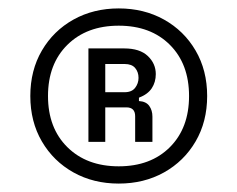

<svg xmlns="http://www.w3.org/2000/svg" viewBox="-20 -734 563 456"><path d="M262 -298Q202 -298 154.5 -324.5Q107 -351 79.5 -398Q52 -445 52 -506Q52 -567 79.5 -614Q107 -661 154.5 -687.5Q202 -714 262 -714Q322 -714 369.5 -687.5Q417 -661 444.5 -614Q472 -567 472 -506Q472 -445 444.5 -398Q417 -351 369.5 -324.5Q322 -298 262 -298ZM262 -339Q338 -339 383.5 -384.5Q429 -430 429 -506Q429 -582 383.5 -627.5Q338 -673 262 -673Q186 -673 140 -627.5Q94 -582 94 -506Q94 -430 140 -384.5Q186 -339 262 -339ZM190 -397V-619H275Q312 -619 331 -601Q350 -583 350 -558Q350 -539 340.5 -524.5Q331 -510 310 -502V-494Q327 -493 334.5 -482.5Q342 -472 342 -457V-397H301V-458Q301 -479 280 -479H230V-397ZM230 -515H276Q293 -515 301 -525.5Q309 -536 309 -549Q309 -563 301 -572.5Q293 -582 276 -582H230Z"/></svg>

Font: Space Grotesk Light Medium
Style: Regular
Weight: 500
Version: Version 2.000